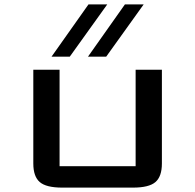

<svg xmlns="http://www.w3.org/2000/svg" viewBox="-20 -855 890 875"><path d="M463.9 -596.7H380.9L549.3 -835H634.8ZM297.9 -596.7H214.8L383.3 -835H468.8ZM717.8 -537.1V-109.9Q717.8 -50.8 688.5 -25.4Q659.2 0 585.9 0H263.7Q190.4 0 161.1 -25.4Q131.8 -50.8 131.8 -109.9V-537.1H251.5V-97.7H598.1V-537.1Z"/></svg>

Font: Squarish Sans CT
Style: Regular
Weight: 400
Version: Version 0.9